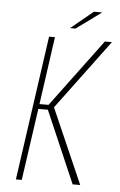

<svg xmlns="http://www.w3.org/2000/svg" viewBox="-52 -745 488 782"><g transform="rotate(5 192.0 -354.0)"><path d="M43 0 127 -591H151L112 -314H149L355 -591H384L172 -306L306 0H275L148 -294H109L67 0ZM209 -633 300 -708H334L231 -633Z"/></g></svg>

Font: Alumni Sans Thin
Style: Italic
Weight: 100
Italic angle: -8°
Designer: Robert E. Leuschke
Foundry: Robert E. Leuschke
Version: Version 1.016